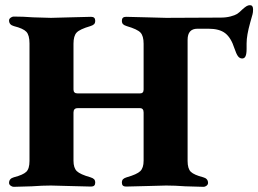

<svg xmlns="http://www.w3.org/2000/svg" viewBox="-20 -719 998 742"><path d="M705 -565V-97Q705 -67 717.5 -55Q730 -43 765 -34Q784 -29 784 -12Q784 -6 778.5 -1.5Q773 3 766 3Q748 3 696 1Q656 -2 622 -2Q603 -2 547 0Q489 2 467 2Q451 2 451 -13Q451 -22 455.5 -26.5Q460 -31 470 -34Q509 -45 522 -57.5Q535 -70 535 -98V-284Q535 -301 521 -301H280Q264 -301 264 -284V-98Q264 -70 277 -57.5Q290 -45 329 -34Q339 -31 343.5 -26.5Q348 -22 348 -13Q348 2 332 2Q310 2 252 0Q196 -2 177 -2Q144 -2 103 1Q51 3 33 3Q27 3 21 -1.5Q15 -6 15 -12Q15 -29 34 -34Q69 -43 81.5 -55Q94 -67 94 -97V-551Q94 -583 82 -596Q70 -609 34 -618Q15 -623 15 -640Q15 -646 21 -650.5Q27 -655 33 -655Q69 -655 108 -652Q158 -650 177 -650Q196 -650 252 -652Q310 -654 332 -654Q348 -654 348 -639Q348 -630 343.5 -625.5Q339 -621 329 -618Q288 -606 276 -593Q264 -580 264 -550V-373Q264 -358 280 -358H521Q535 -358 535 -373V-550Q535 -580 523 -593Q511 -606 470 -618Q460 -621 455.5 -625.5Q451 -630 451 -639Q451 -654 467 -654Q489 -654 547 -652Q603 -650 622 -650L833 -651Q854 -651 871 -655.5Q888 -660 896 -665Q904 -670 916 -682Q926 -691 932.5 -695Q939 -699 946 -699Q958 -699 958 -683Q958 -671 956 -664Q954 -657 947 -632Q940 -607 936.5 -587Q933 -567 933 -551V-530Q933 -511 929 -502Q925 -493 916 -493Q906 -493 899.5 -502Q893 -511 886 -532Q873 -573 850.5 -590.5Q828 -608 786 -608H743Q705 -608 705 -565Z"/></svg>

Font: EB Garamond ExtraBold
Style: Regular
Weight: 800
Designer: Georg Duffner and Octavio Pardo
Foundry: Georg Duffner
Version: Version 1.000